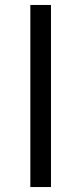

<svg xmlns="http://www.w3.org/2000/svg" viewBox="-20 -752 327 772"><path d="M102 0H185V-732H102Z"/></svg>

Font: ChiuKong Gothic MN Normal
Style: Regular
Weight: 350
Designer: Ryoko NISHIZUKA 西塚涼子 (kana, bopomofo & ideographs); Paul D. Hunt (Latin, Greek & Cyrillic); Sandoll Communications 산돌커뮤니
Foundry: Adobe
Version: Version 1.300